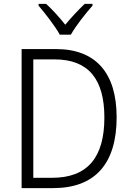

<svg xmlns="http://www.w3.org/2000/svg" viewBox="-20 -966 677 986"><path d="M287 -788H344C368 -832 420 -897 455 -937V-946H415C380 -913 347 -877 315 -839C286 -876 249 -917 217 -946H178V-937C212 -897 263 -832 287 -788ZM579 -364C579 -593 470 -714 268 -714H91V0H253C467 0 579 -124 579 -364ZM516 -362C516 -157 429 -53 248 -53H151V-661H260C434 -661 516 -560 516 -362Z"/></svg>

Font: Noto Sans Bengali SemiCondensed Light
Style: Regular
Weight: 300
Width: 4
Designer: Joana Ranito - Universal Thirst; Jelle Bosma - Monotype Design Team
Foundry: Universal Thirst ehf.
Version: Version 3.000